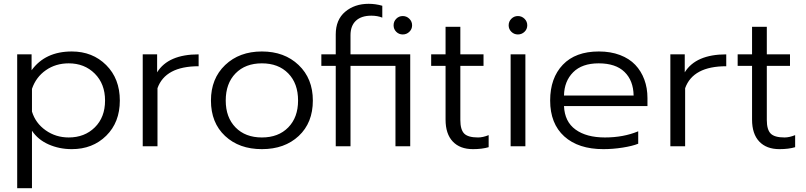

<svg xmlns="http://www.w3.org/2000/svg" viewBox="-20 -764 4208 1003"><path d="M69.8 219.2V-480H145V-397Q216.3 -495.1 355 -495.1Q463.4 -495.1 534.7 -424.1Q606 -353 606 -238.8Q606 -125 534.9 -54.9Q463.9 15.1 355 15.1Q290 15.1 234.1 -9.5Q178.2 -34.2 147 -81.1V219.2ZM338.9 -45.9Q421.9 -45.9 475.3 -98.6Q528.8 -151.4 528.8 -238.8Q528.8 -325.7 475.1 -379.4Q421.4 -433.1 338.9 -433.1Q271 -433.1 219.5 -397.2Q168 -361.3 147 -299.8V-181.2Q165.5 -120.6 218.5 -83.3Q271.5 -45.9 338.9 -45.9Z M725.6 0V-480H800.8V-386.2Q858.9 -480 1017.6 -480V-418Q843.8 -418 802.7 -303.2V0Z M1082 -238.8Q1082 -353.5 1156.2 -424.3Q1230.5 -495.1 1348.1 -495.1Q1465.8 -495.1 1540 -424.3Q1614.3 -353.5 1614.3 -238.8Q1614.3 -122.6 1540.5 -53.7Q1466.8 15.1 1348.1 15.1Q1229.5 15.1 1155.8 -53.7Q1082 -122.6 1082 -238.8ZM1537.1 -238.8Q1537.1 -328.1 1485.8 -380.6Q1434.6 -433.1 1348.1 -433.1Q1261.7 -433.1 1210.4 -380.6Q1159.2 -328.1 1159.2 -238.8Q1159.2 -150.9 1210.4 -98.4Q1261.7 -45.9 1348.1 -45.9Q1434.6 -45.9 1485.8 -98.4Q1537.1 -150.9 1537.1 -238.8Z M1733.9 0V-419.9H1658.7V-480H1733.9V-584Q1733.9 -661.1 1783.2 -702.6Q1832.5 -744.1 1905.8 -744.1Q1941.9 -744.1 1977.1 -733.9V-671.9Q1951.7 -682.1 1919.9 -682.1Q1867.7 -682.1 1839.4 -655.8Q1811 -629.4 1811 -580.1V-480H2123V0H2045.9V-419.9H1811V0ZM2118.4 -597.9Q2104 -584 2084 -584Q2064 -584 2050 -597.9Q2036.1 -611.8 2036.1 -631.8Q2036.1 -651.9 2050 -666Q2064 -680.2 2084 -680.2Q2104 -680.2 2118.4 -666Q2132.8 -651.9 2132.8 -631.8Q2132.8 -611.8 2118.4 -597.9Z M2450.7 15.1Q2382.8 15.1 2345.2 -24.7Q2307.6 -64.5 2307.6 -139.2V-419.9H2232.4V-480H2307.6V-624H2384.8V-480H2505.9V-419.9H2384.8V-137.2Q2384.8 -86.9 2404.8 -66.4Q2424.8 -45.9 2477.5 -45.9Q2502.4 -45.9 2532.7 -58.1V4.9Q2498.5 15.1 2450.7 15.1Z M2720 -597.9Q2705.6 -584 2685.5 -584Q2665.5 -584 2651.4 -597.9Q2637.2 -611.8 2637.2 -631.8Q2637.2 -651.9 2651.4 -666Q2665.5 -680.2 2685.5 -680.2Q2705.6 -680.2 2720 -666Q2734.4 -651.9 2734.4 -631.8Q2734.4 -611.8 2720 -597.9ZM2647.5 0V-480H2724.6V0Z M3132.3 15.1Q3001.5 15.1 2927.7 -51.5Q2854 -118.2 2854 -238.8Q2854 -356.4 2920.2 -425.8Q2986.3 -495.1 3108.4 -495.1Q3169.9 -495.1 3218.8 -476.6Q3267.6 -458 3298.6 -425.3Q3329.6 -392.6 3345.9 -348.4Q3362.3 -304.2 3362.3 -252V-210H2926.3Q2929.7 -128.4 2986.6 -87.2Q3043.5 -45.9 3140.1 -45.9Q3236.8 -45.9 3314 -78.1V-13.2Q3283.7 -1 3232.4 7.1Q3181.2 15.1 3132.3 15.1ZM2926.3 -265.1H3290Q3288.6 -343.3 3242.4 -388.2Q3196.3 -433.1 3107.4 -433.1Q3020.5 -433.1 2974.1 -386.5Q2927.7 -339.8 2926.3 -265.1Z M3481.9 0V-480H3557.1V-386.2Q3615.2 -480 3773.9 -480V-418Q3600.1 -418 3559.1 -303.2V0Z M4051.8 15.1Q3983.9 15.1 3946.3 -24.7Q3908.7 -64.5 3908.7 -139.2V-419.9H3833.5V-480H3908.7V-624H3985.8V-480H4106.9V-419.9H3985.8V-137.2Q3985.8 -86.9 4005.9 -66.4Q4025.9 -45.9 4078.6 -45.9Q4103.5 -45.9 4133.8 -58.1V4.9Q4099.6 15.1 4051.8 15.1Z"/></svg>

Font: Prompt Light
Style: Regular
Weight: 300
Designer: Katatrad Team
Foundry: CadsonDemak
Version: Version 1.000;PS 001.000;hotconv 1.0.88;makeotf.lib2.5.64775